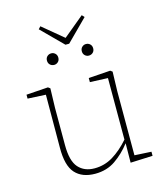

<svg xmlns="http://www.w3.org/2000/svg" viewBox="-119 -890 862 995"><g transform="rotate(-15 312.0 -393.0)"><path d="M269 13Q199 13 162 -28Q125 -69 126 -166L127 -449L30 -454V-475L147 -483L158 -475L155 -371V-171Q155 -86 186.5 -50.5Q218 -15 273 -15Q326 -15 371.5 -42.5Q417 -70 460 -119V-449L364 -453V-475L481 -483L492 -475L489 -371V-27L579 -22V0L460 5L461 -99Q424 -51 377.5 -19Q331 13 269 13ZM209 -587Q196 -587 187 -595.5Q178 -604 178 -618Q178 -632 187 -640.5Q196 -649 209 -649Q221 -649 230 -640.5Q239 -632 239 -618Q239 -604 230 -595.5Q221 -587 209 -587ZM395 -587Q383 -587 374 -595.5Q365 -604 365 -618Q365 -632 374 -640.5Q383 -649 395 -649Q408 -649 417 -640.5Q426 -632 426 -618Q426 -604 417 -595.5Q408 -587 395 -587ZM191 -799 302 -707 413 -799 425 -786 312 -673H292L179 -786Z"/></g></svg>

Font: Source Serif 4 SmText ExtraLight
Style: Regular
Weight: 200
Designer: Frank Grießhammer
Foundry: Adobe
Version: Version 4.005;hotconv 1.1.0;makeotfexe 2.6.0